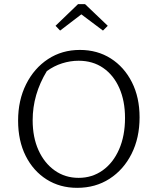

<svg xmlns="http://www.w3.org/2000/svg" viewBox="-20 -895 757 923"><path d="M351 8Q268 8 204 -32.5Q140 -73 103.5 -145.5Q67 -218 67 -315Q67 -413 105.5 -490Q144 -567 211 -611Q278 -655 364 -655Q448 -655 512.5 -614Q577 -573 614 -500Q651 -427 651 -331Q651 -232 612.5 -155.5Q574 -79 506.5 -35.5Q439 8 351 8ZM358 -40Q423 -40 473.5 -76Q524 -112 552.5 -177Q581 -242 581 -328Q581 -410 553.5 -472Q526 -534 476 -568.5Q426 -603 358 -603Q318 -603 278.5 -590.5Q239 -578 205 -553Q137 -441 137 -317Q137 -235 165 -173Q193 -111 243 -75.5Q293 -40 358 -40ZM389 -875 498 -771 475 -748 371 -826 269 -748 247 -771 355 -875Z"/></svg>

Font: Piazzolla SC Light
Style: Regular
Weight: 300
Designer: Juan Pablo del Peral
Foundry: Huerta Tipografica
Version: Version 1.330